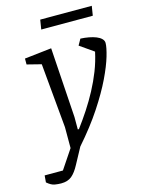

<svg xmlns="http://www.w3.org/2000/svg" viewBox="-183 -733 724 975"><g transform="rotate(-15 179.0 -245.5)"><path d="M15 170Q-1 170 -19 167Q-37 164 -59 145L-56 109H40L107 9V-101L76 -440L1 -459V-490L143 -506L167 -138V-73H173Q203 -113 230.5 -155Q258 -197 282 -242Q306 -287 324.5 -334Q343 -381 354 -432L281 -483L299 -515Q322 -514 343 -510Q364 -506 380.5 -499.5Q397 -493 407 -483Q417 -473 417 -461Q417 -438 403.5 -392Q390 -346 360 -283.5Q330 -221 280 -145Q230 -69 157 14L111 99Q92 135 71 152.5Q50 170 15 170ZM119 -611 127 -661H398L390 -611Z"/></g></svg>

Font: Faustina Light
Style: Italic
Weight: 300
Italic angle: -8°
Designer: Alfonso Garcia
Foundry: http://www.omnibus-type.com
Version: Version 1.200